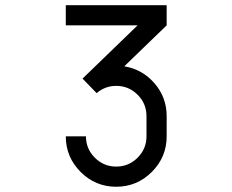

<svg xmlns="http://www.w3.org/2000/svg" viewBox="-20 -712 886 732"><path d="M230.8 -692.3H615.4V-615.4L453.8 -459.2Q523.1 -447.7 569.2 -394.2Q615.4 -340.8 615.4 -269.2Q610.8 -269.2 602.7 -269.2Q594.6 -269.2 577.7 -269.2Q560.8 -269.2 549.6 -269.2Q538.5 -269.2 538.5 -269.2Q538.5 -316.9 504.6 -350.8Q470.8 -384.6 423.1 -384.6Q380.8 -384.6 348.5 -356.9L294.6 -412.3L504.6 -615.4H230.8ZM230.8 -192.3Q235.4 -192.3 243.5 -192.3Q251.5 -192.3 268.5 -192.3Q285.4 -192.3 296.5 -192.3Q307.7 -192.3 307.7 -192.3Q307.7 -144.6 341.5 -110.8Q375.4 -76.9 423.1 -76.9Q470.8 -76.9 504.6 -110.8Q538.5 -144.6 538.5 -192.3H615.4Q615.4 -113.1 558.8 -56.5Q502.3 0 423.1 0Q343.8 0 287.3 -56.5Q230.8 -113.1 230.8 -192.3ZM538.5 -192.3V-269.2H615.4V-192.3Z"/></svg>

Font: linja laso
Style: Regular
Weight: 700
Version: Version 001.000